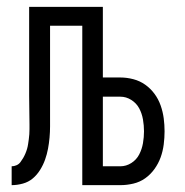

<svg xmlns="http://www.w3.org/2000/svg" viewBox="-20 -540 540 560"><path d="M14 0V-55Q21 -55 28 -58Q35 -61 39.5 -67Q44 -73 47.5 -79Q51 -85 54 -92Q57 -99 59 -106Q61 -113 62 -120Q63 -127 64 -134Q65 -141 65.5 -148.5Q66 -156 66 -163Q66 -170 66 -178Q66 -198 65.5 -219Q65 -240 65 -261V-520H280V-314H331Q350 -314 369 -309Q388 -304 403.5 -293Q419 -282 430.5 -266.5Q442 -251 448.5 -232.5Q455 -214 457.5 -195Q460 -176 460 -157Q460 -138 457.5 -118.5Q455 -99 448.5 -81Q442 -63 430.5 -47Q419 -31 403.5 -20Q388 -9 369 -4.5Q350 0 331 0H220V-465H126V-205Q126 -188 126 -171.5Q126 -155 124.5 -138.5Q123 -122 120 -106Q117 -90 111.5 -74.5Q106 -59 97 -44.5Q88 -30 75.5 -19.5Q63 -9 46.5 -4.5Q30 0 14 0ZM331 -55Q348 -55 363 -64.5Q378 -74 386 -89.5Q394 -105 397 -122.5Q400 -140 400 -157Q400 -174 397 -191.5Q394 -209 386 -224Q378 -239 363 -248.5Q348 -258 331 -258H280V-55Z"/></svg>

Font: Iosevka Curly Light
Style: Regular
Weight: 300
Monospace: yes
Designer: Belleve Invis
Foundry: Belleve Invis
Version: Version 22.1.2; ttfautohint (v1.8.4)